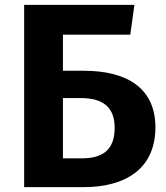

<svg xmlns="http://www.w3.org/2000/svg" viewBox="-20 -767 679 787"><path d="M323 -477H238V-625H514L531 -747H79V0H324C495 0 617 -76 617 -245C617 -401 507 -477 323 -477ZM315 -118H238V-365H311C404 -365 450 -326 450 -243C450 -151 399 -118 315 -118Z"/></svg>

Font: Glow Sans TC Normal
Style: Bold
Weight: 700
Designer: Ryoko NISHIZUKA (kana, bopomofo & ideographs); Paul D. Hunt (Latin, Greek & Cyrillic); Sandoll Communications, Soo-young
Version: Version 0.93